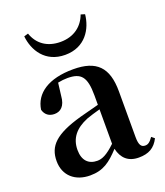

<svg xmlns="http://www.w3.org/2000/svg" viewBox="-150 -916 885 1032"><g transform="rotate(-20 292.5 -399.5)"><path d="M109 -808C117 -727 168 -639 283 -639C398 -639 449 -727 457 -808L434 -815C412 -755 361 -713 283 -713C205 -713 154 -753 133 -815ZM466 15C522 15 558 -5 582 -53L565 -67C547 -41 535 -34 520 -34C498 -34 486 -48 486 -95V-356C486 -494 428 -552 295 -552C154 -552 72 -496 59 -406C67 -376 89 -360 120 -360C154 -360 182 -382 186 -439L195 -512C215 -516 232 -518 250 -518C327 -518 355 -488 355 -381V-327L245 -298C93 -255 43 -204 43 -118C43 -34 103 16 187 16C263 16 304 -16 358 -74C371 -18 405 15 466 15ZM355 -104C306 -57 277 -45 250 -45C201 -45 169 -75 169 -136C169 -203 206 -248 277 -277C297 -284 325 -293 355 -301Z"/></g></svg>

Font: Noto Serif KR
Style: Bold
Weight: 700
Designer: Ryoko NISHIZUKA 西塚涼子 (kana & ideographs); Frank Grießhammer (Latin, Greek & Cyrillic); Wenlong ZHANG 张文龙 (bopomofo); San
Foundry: Adobe
Version: Version 2.001;hotconv 1.1.0;makeotfexe 2.6.0